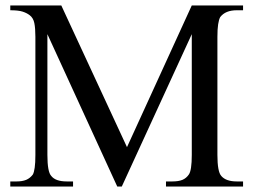

<svg xmlns="http://www.w3.org/2000/svg" viewBox="-20 -682 930 702"><path d="M586.9 0V-18.6H609.9Q632.8 -18.6 647 -24.4Q661.1 -30.3 670.4 -43.9Q681.2 -59.1 681.2 -115.7V-557.1L425.3 0H408.7L153.3 -557.1V-115.7Q153.3 -53.2 167.5 -38.6Q183.1 -18.6 224.1 -18.6H247.1V0H17.6V-18.6H40.5Q61.5 -18.6 75.7 -24.4Q89.8 -30.3 100.1 -43.9Q104.5 -51.8 106.9 -69.1Q109.4 -86.4 109.4 -115.7V-547.4Q109.4 -578.6 105.5 -597.7Q101.6 -616.7 88.4 -626.5Q77.6 -634.8 62.3 -639.6Q46.9 -644.5 17.6 -644.5V-662.1H204.1L444.3 -144L681.2 -662.1H868.7V-644.5H845.7Q804.2 -644.5 785.2 -619.6Q780.3 -610.8 777.6 -593.3Q774.9 -575.7 774.9 -547.4V-115.7Q774.9 -54.2 789.1 -38.6Q806.2 -18.6 845.7 -18.6H868.7V0Z"/></svg>

Font: Doulos SIL Eur
Style: Regular
Weight: 400
Designer: Walt Agee, Victor Gaultney, Peter Martin, Debbi Hosken, Becca Hirsbrunner
Foundry: SIL International
Version: Version 5.000